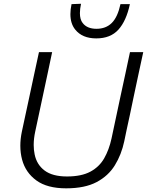

<svg xmlns="http://www.w3.org/2000/svg" viewBox="-20 -990 781 1020"><path d="M331.5 10.5Q231 10.5 173.5 -31.2Q116 -73 97.5 -141.5Q88 -177 88 -216Q88 -251.5 96 -290Q102.5 -320.5 113 -369.2Q123.5 -418 135.5 -473.5Q150 -540.5 162 -597.5Q174 -654 187 -713H257Q244.5 -654 232.5 -597Q220 -540 206 -473L167 -290.5Q159 -253.5 159 -220Q159 -194 164 -170Q175 -115.5 217 -84Q259 -52.5 336 -52.5Q412.5 -52.5 460 -78Q507.5 -103.5 533.5 -149Q559.5 -194.5 572.5 -254.5L619 -473Q633.5 -540 645.8 -597Q658 -654 670.5 -713H741Q728 -654 716 -597.5Q704 -540.5 689.5 -473Q680 -427 670.5 -382Q660.5 -336.5 652.5 -299.2Q644.5 -262 640 -239Q625 -168.5 590.2 -112Q555.5 -55.5 493 -22.5Q430.5 10.5 331.5 10.5ZM491.5 -786Q417 -786 379.5 -833Q354 -864.5 354 -915Q354 -939 360 -968L410.5 -970Q404.5 -942 404.5 -920.5Q404.5 -886.5 419 -868Q442.5 -837 492.5 -837Q542.5 -837 573.8 -868Q605 -899 620 -968H670Q651 -879 609 -832.5Q567 -786 491.5 -786Z"/></svg>

Font: Heraclito Light
Style: Italic
Weight: 300
Italic angle: -12°
Designer: Kostas Bartsokas (font) & Cristiano Sobral (main changes)
Foundry: Kostas Bartsokas (font) & Cristiano Sobral (main changes)
Version: Version 1.00;July 8, 2020;FontCreator 13.0.0.2655 64-bit